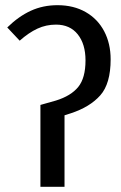

<svg xmlns="http://www.w3.org/2000/svg" viewBox="-20 -721 467 741"><path d="M136 -316 196 -333Q254 -351 282 -385.5Q310 -420 310 -488Q310 -551 280 -588.5Q250 -626 196 -626Q158 -626 124.5 -610.5Q91 -595 56 -564L8 -615Q52 -658 99 -679.5Q146 -701 202 -701Q264 -701 310.5 -674.5Q357 -648 382 -600.5Q407 -553 407 -492Q407 -398 367 -353Q327 -308 254 -284L229 -276V0H136Z"/></svg>

Font: Fira Sans Condensed
Style: Regular
Weight: 400
Width: 3
Designer: bBox Type GmbH & Carrois Corporate GbR & Edenspiekermann AG
Foundry: bBox Type GmbH & Carrois Corporate GbR & Edenspiekermann AG
Version: Version 4.301